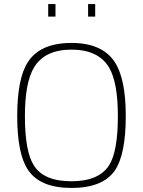

<svg xmlns="http://www.w3.org/2000/svg" viewBox="-20 -920 706 948"><path d="M333 -25Q467 -25 518 -103Q562 -171 562 -347Q562 -512 519 -586Q466 -675 333 -675Q201 -675 148 -587Q103 -512 103 -347Q103 -170 148 -102Q197 -25 333 -25ZM333 8Q179 8 119 -80Q65 -159 65 -347Q65 -533 118 -614Q179 -708 333 -708Q485 -708 547 -613Q601 -530 601 -347Q601 -157 547 -78Q487 8 333 8ZM254 -838H218V-900H254ZM450 -838H415V-900H450Z"/></svg>

Font: Storia Sans Thin
Style: Regular
Weight: 100
Designer: Accademia di Belle Arti di Urbino and others
Foundry: Accademia di Belle Arti di Urbino and others.
Version: Version 60.001;May 25, 2020;FontCreator 12.0.0.2522 64-bit